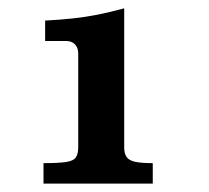

<svg xmlns="http://www.w3.org/2000/svg" viewBox="-20 -808 500 459"><path d="M87.9 -758.8Q123.5 -760.7 153.6 -763.9Q183.6 -767.1 213.1 -772.9Q242.7 -778.8 276.9 -788.1V-456.1Q276.9 -440.9 282.7 -432.6Q288.6 -424.3 303.5 -421.1Q318.4 -418 345.2 -418V-369.1H84V-418Q120.1 -418 137.7 -420.7Q155.3 -423.3 161.1 -431.4Q167 -439.5 167 -456.1V-680.2Q167 -693.8 159.2 -701.9Q151.4 -710 138.2 -710H87.9Z"/></svg>

Font: BIZ UDPMincho
Style: Bold
Weight: 700
Designer: TypeBank Co., Ltd.
Foundry: Morisawa Inc.
Version: Version 1.06